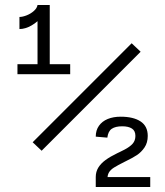

<svg xmlns="http://www.w3.org/2000/svg" viewBox="-20 -750 660 770"><path d="M130.5 -730H166.5Q166.5 -708 149.5 -685.5Q132.5 -663 107 -648.2Q81.5 -633.5 58 -633.5V-682Q70.5 -682 87 -688.5Q103.5 -695 116 -706.2Q128.5 -717.5 130.5 -730ZM130.5 -452.5V-730H179.5V-452.5ZM50 -492.5H261.5V-452.5H50ZM544 -542.5 147 -145.5 111 -179.5 508 -576.5ZM572.5 -205Q572.5 -177.5 559.5 -158.5Q546.5 -139.5 529 -128Q511.5 -116.5 485.5 -104Q483 -103 480.5 -101.5Q451.5 -87 437.2 -78Q423 -69 416.8 -58.2Q410.5 -47.5 411 -31L401.5 -40H582.5V0H364V-40Q364 -61 374.2 -77.8Q384.5 -94.5 403.2 -108.2Q422 -122 451 -136L457.5 -139Q472.5 -146 479.5 -150Q500.5 -161 511.8 -173.5Q523 -186 523 -205Q523 -225.5 509 -234.5Q495 -243.5 470 -243.5Q443 -243.5 428.2 -233.5Q413.5 -223.5 410.5 -198L364 -202Q364 -227.5 376.8 -245.5Q389.5 -263.5 412 -272.8Q434.5 -282 464 -282Q515 -282 543.8 -263Q572.5 -244 572.5 -205Z"/></svg>

Font: Monaspace Xenon Var
Style: Regular
Weight: 400
Designer: Riley Cran and the Lettermatic Team
Version: Version 1.000 (Monaspace Xenon Var)